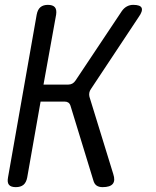

<svg xmlns="http://www.w3.org/2000/svg" viewBox="-20 -760 640 790"><path d="M45 10Q25 10 17 0.5Q9 -9 13 -30L131 -700Q135 -721 146.5 -730.5Q158 -740 177 -740Q197 -740 205.5 -730.5Q214 -721 211 -700L159 -412H261Q270 -412 277.5 -416Q285 -420 291 -429L481 -714Q490 -727 502 -733.5Q514 -740 528 -740Q558 -740 563 -727Q568 -714 550 -689L355 -395Q349 -387 347.5 -378.5Q346 -370 348 -362L446 -44Q455 -17 444 -3.5Q433 10 402 10Q387 10 377.5 3.5Q368 -3 364 -18L270 -325Q267 -334 261 -338Q255 -342 246 -342H147L92 -30Q88 -9 76.5 0.5Q65 10 45 10Z"/></svg>

Font: Maple Mono NL Light
Style: Italic
Weight: 300
Italic angle: -10°
Monospace: yes
Designer: subframe7536
Version: Version 7.000